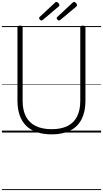

<svg xmlns="http://www.w3.org/2000/svg" viewBox="-20 -1382 1074 2002"><path d="M519 19Q432 19 365 -3.5Q298 -26 253 -70.5Q208 -115 185 -180.5Q162 -246 162 -333V-1096Q162 -1106 168.5 -1110.5Q175 -1115 189 -1115Q204 -1115 210 -1110.5Q216 -1106 216 -1096V-330Q216 -233 250.5 -167Q285 -101 352.5 -68Q420 -35 519 -35Q617 -35 683.5 -68Q750 -101 783.5 -167Q817 -233 817 -330V-1096Q817 -1106 823.5 -1110.5Q830 -1115 843 -1115Q871 -1115 871 -1096V-332Q871 -218 831 -139.5Q791 -61 712.5 -21Q634 19 519 19ZM413 -1168Q405 -1168 396.5 -1176.5Q388 -1185 388 -1192Q388 -1195 388.5 -1198Q389 -1201 393 -1205L552 -1353Q556 -1357 559 -1359.5Q562 -1362 567 -1362Q574 -1362 581.5 -1356.5Q589 -1351 594 -1343.5Q599 -1336 599 -1329Q599 -1325 597.5 -1322Q596 -1319 591 -1314L427 -1175Q422 -1172 419 -1170Q416 -1168 413 -1168ZM596 -1168Q589 -1168 580 -1176.5Q571 -1185 571 -1192Q571 -1195 572 -1198Q573 -1201 577 -1205L736 -1353Q741 -1357 744 -1359.5Q747 -1362 752 -1362Q759 -1362 766 -1356.5Q773 -1351 778 -1343.5Q783 -1336 783 -1329Q783 -1325 782 -1322Q781 -1319 776 -1314L610 -1175Q606 -1172 602.5 -1170Q599 -1168 596 -1168ZM0 590H1034V600H0ZM0 -20H1034V0H0ZM0 -505H1034V-500H0ZM0 -1110H1034V-1100H0Z"/></svg>

Font: Playwrite FR Moderne Guides
Style: Regular
Weight: 400
Designer: Veronika Burian, José Scaglione
Foundry: TypeTogether
Version: Version 1.003